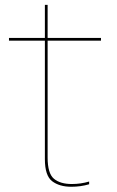

<svg xmlns="http://www.w3.org/2000/svg" viewBox="-20 -744 471 770"><path d="M266 5Q303.5 5 337.5 -5V-16Q304 -6 268 -6Q221.5 -6 196.2 -27.2Q171 -48.5 171 -112V-581H385V-592H171V-724.5H160V-592H16V-581H160V-106Q160 -39.5 189.2 -17.2Q218.5 5 266 5Z"/></svg>

Font: Anybody Thin
Style: Regular
Weight: 100
Designer: Tyler Finck
Foundry: Etcetera Type Company
Version: Version 1.114;gftools[0.9.25]